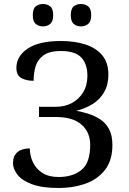

<svg xmlns="http://www.w3.org/2000/svg" viewBox="-20 -929 643 960"><path d="M274 11Q190 11 139.5 -8Q89 -27 67 -56Q45 -85 45 -113Q45 -150 67.5 -168.5Q90 -187 129 -187Q129 -152 144 -119Q159 -86 191 -65Q223 -44 273 -44Q344 -44 387.5 -79.5Q431 -115 431 -205Q431 -268 387.5 -306Q344 -344 260 -344H175V-395H260Q304 -395 339.5 -414Q375 -433 396 -468Q417 -503 417 -550Q417 -609 386.5 -641.5Q356 -674 284 -674Q228 -674 198.5 -653Q169 -632 158.5 -598.5Q148 -565 148 -525Q112 -525 87 -538.5Q62 -552 62 -590Q62 -648 118.5 -686Q175 -724 284 -724Q354 -724 407.5 -706.5Q461 -689 491.5 -652Q522 -615 522 -557Q522 -505 500.5 -468Q479 -431 442.5 -408.5Q406 -386 361 -375Q390 -370 421 -360.5Q452 -351 480 -333Q508 -315 525 -284Q542 -253 542 -204Q542 -127 505 -79.5Q468 -32 407 -10.5Q346 11 274 11ZM385 -797Q363 -797 348.5 -809.5Q334 -822 334 -853Q334 -885 348.5 -897Q363 -909 385 -909Q406 -909 421 -897Q436 -885 436 -853Q436 -822 421 -809.5Q406 -797 385 -797ZM195 -797Q173 -797 158.5 -809.5Q144 -822 144 -853Q144 -885 158.5 -897Q173 -909 195 -909Q216 -909 231 -897Q246 -885 246 -853Q246 -822 231 -809.5Q216 -797 195 -797Z"/></svg>

Font: NotoSerif-Regular
Style: Regular
Weight: 400
Designer: Monotype Design Team
Foundry: Monotype Imaging Inc.
Version: Version 2.007; ttfautohint (v1.8) -l 8 -r 50 -G 200 -x 14 -D